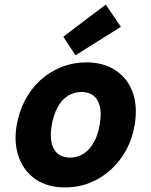

<svg xmlns="http://www.w3.org/2000/svg" viewBox="-20 -805 660 837"><path d="M263 12Q189 12 137.5 -22Q86 -56 63 -117Q40 -178 52 -255Q62 -316 88.5 -367Q115 -418 155.5 -455Q196 -492 247.5 -512.5Q299 -533 357 -533Q431 -533 483 -499Q535 -465 557.5 -405Q580 -345 568 -266Q559 -205 532 -154.5Q505 -104 464.5 -66.5Q424 -29 373 -8.5Q322 12 263 12ZM285 -118Q318 -118 344.5 -135Q371 -152 389.5 -185Q408 -218 415 -265Q423 -311 415 -342Q407 -373 387 -388.5Q367 -404 335 -404Q302 -404 275.5 -387Q249 -370 231 -337Q213 -304 205 -256Q198 -211 205.5 -180Q213 -149 233.5 -133.5Q254 -118 285 -118ZM309 -564 256 -645 441 -785 507 -688Z"/></svg>

Font: DM Sans 10pt Black
Style: Italic
Weight: 900
Italic angle: -10°
Version: Version 4.004;gftools[0.9.30]